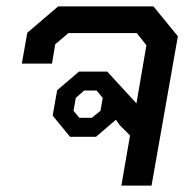

<svg xmlns="http://www.w3.org/2000/svg" viewBox="-20 -578 611 598"><path d="M534 -465 452 0H358L385 -156L353 -188L341 -205L279 -152H198L144 -218L158 -297L226 -355H314L405 -256L436 -437L406 -475H193L152 -440L142 -380H48L65 -476L161 -558H458ZM300 -273 281 -296H242L216 -273L209 -233L227 -211H266L293 -233Z"/></svg>

Font: Chakra Petch Medium
Style: Italic
Weight: 500
Italic angle: -10°
Designer: Katatrad Aksorn Co.,Ltd.
Foundry: Cadson Demak Co.,Ltd.
Version: Version 1.000; ttfautohint (v1.6)